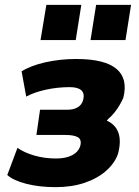

<svg xmlns="http://www.w3.org/2000/svg" viewBox="-20 -760 573 791"><path d="M209 11Q141 11 87.5 -3Q34 -17 10 -39L52 -151Q80 -131 122 -119Q164 -107 211 -107Q252 -107 278 -121Q304 -135 311 -160Q317 -185 301 -194.5Q285 -204 249 -204H130L145 -308H259Q284 -308 301 -318.5Q318 -329 323 -350Q329 -375 315 -388Q301 -401 267 -401Q217 -401 169 -390.5Q121 -380 88 -362L69 -466Q107 -490 167.5 -503.5Q228 -517 294 -517Q411 -517 459.5 -476.5Q508 -436 488 -357Q482 -343 473 -327.5Q464 -312 452.5 -297.5Q441 -283 426 -270L420 -263Q456 -247 468 -212.5Q480 -178 466 -126Q453 -88 417.5 -56.5Q382 -25 329 -7Q276 11 209 11ZM353 -595 376 -740H520L497 -595ZM147 -595 171 -740H315L292 -595Z"/></svg>

Font: Nunito Sans 7pt Condensed Black
Style: Italic
Weight: 900
Width: 3
Italic angle: -9°
Designer: Vernon Adams
Foundry: Vernon Adams
Version: Version 3.101;gftools[0.9.27]